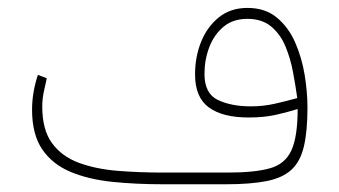

<svg xmlns="http://www.w3.org/2000/svg" viewBox="-20 -477 877 497"><path d="M750.5 -194.8Q720.7 -185.5 691.4 -179.2Q662.1 -172.9 623 -172.9Q556.2 -172.9 520.5 -199Q484.9 -225.1 484.9 -284.2Q484.9 -330.1 500.7 -369.1Q516.6 -408.2 546.9 -432.4Q577.1 -456.5 620.6 -456.5Q666.5 -456.5 696.5 -431.6Q726.6 -406.7 743.9 -367.4Q761.2 -328.1 768.6 -283.4Q775.9 -238.8 775.9 -198.7Q775.9 -137.7 766.8 -98.6Q757.8 -59.6 734.9 -38.1Q711.9 -16.6 670.4 -8.3Q628.9 0 564.5 0H402.3Q332 0 270.5 -6.3Q209 -12.7 162.4 -32.2Q115.7 -51.8 89.4 -90.3Q63 -128.9 63 -192.9Q63 -237.8 78.1 -283.2L101.1 -274.4Q96.7 -255.9 93 -237.5Q89.4 -219.2 89.4 -201.2Q89.4 -141.1 114.5 -106.7Q139.6 -72.3 183.3 -55.9Q227.1 -39.6 283.4 -34.9Q339.8 -30.3 402.3 -30.3H570.3Q639.2 -30.3 678.5 -41.3Q717.8 -52.2 734.1 -87.4Q750.5 -122.6 750.5 -194.8ZM629.4 -201.7Q661.6 -201.7 691.4 -208.5Q721.2 -215.3 749.5 -223.1Q745.1 -254.9 738.5 -290.3Q731.9 -325.7 718.8 -357.2Q705.6 -388.7 681.9 -408.4Q658.2 -428.2 620.1 -428.2Q583 -428.2 558.3 -407.5Q533.7 -386.7 521.5 -354.2Q509.3 -321.8 509.3 -285.6Q509.3 -234.9 543.9 -218.3Q578.6 -201.7 629.4 -201.7Z"/></svg>

Font: Vazirmatn UI Thin
Style: Regular
Weight: 100
Designer: Saber Rastikerdar
Foundry: Saber Rastikerdar
Version: Version 33.003